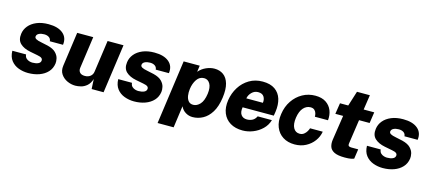

<svg xmlns="http://www.w3.org/2000/svg" viewBox="-60 -1240 4399 1964"><g transform="rotate(15 2139.5 -258.0)"><path d="M230.5 10Q177 10 128.5 -8Q80 -26 49.2 -65.5Q18.5 -105 17 -168.5H162.5Q165 -142 179.8 -128.2Q194.5 -114.5 213 -109.2Q231.5 -104 245.5 -104Q282 -104 305.8 -114.5Q329.5 -125 332.5 -146.5Q335 -164 322.2 -174.5Q309.5 -185 276 -191L196 -206.5Q127 -220 88.8 -256.2Q50.5 -292.5 59.5 -359Q65.5 -406.5 96.8 -444.5Q128 -482.5 181.2 -504.8Q234.5 -527 306.5 -527Q406.5 -527 459.5 -482.8Q512.5 -438.5 502 -361.5H362.5Q360.5 -388 340.2 -401.8Q320 -415.5 289 -415.5Q257.5 -415.5 234.8 -404.8Q212 -394 209 -372.5Q207 -356 224 -345.8Q241 -335.5 281.5 -328L353.5 -312.5Q412.5 -297.5 440 -269Q467.5 -240.5 474.2 -209.5Q481 -178.5 477.5 -156Q470 -102.5 435.8 -65.5Q401.5 -28.5 348.2 -9.2Q295 10 230.5 10Z M730.5 10Q686.5 10 644.5 -9.2Q602.5 -28.5 577.5 -65.5Q552.5 -102.5 560 -156L610.5 -517H780.5L733 -179Q729 -149.5 745.8 -130.5Q762.5 -111.5 799 -111.5Q834.5 -111.5 857.8 -130.2Q881 -149 885 -180L932.5 -517H1101L1028.5 0H902L896.5 -104.5Q880.5 -56 851.8 -31.2Q823 -6.5 790.2 1.8Q757.5 10 730.5 10Z M1352 10Q1298.5 10 1250 -8Q1201.5 -26 1170.8 -65.5Q1140 -105 1138.5 -168.5H1284Q1286.5 -142 1301.2 -128.2Q1316 -114.5 1334.5 -109.2Q1353 -104 1367 -104Q1403.5 -104 1427.2 -114.5Q1451 -125 1454 -146.5Q1456.5 -164 1443.8 -174.5Q1431 -185 1397.5 -191L1317.5 -206.5Q1248.5 -220 1210.2 -256.2Q1172 -292.5 1181 -359Q1187 -406.5 1218.2 -444.5Q1249.5 -482.5 1302.8 -504.8Q1356 -527 1428 -527Q1528 -527 1581 -482.8Q1634 -438.5 1623.5 -361.5H1484Q1482 -388 1461.8 -401.8Q1441.5 -415.5 1410.5 -415.5Q1379 -415.5 1356.2 -404.8Q1333.5 -394 1330.5 -372.5Q1328.5 -356 1345.5 -345.8Q1362.5 -335.5 1403 -328L1475 -312.5Q1534 -297.5 1561.5 -269Q1589 -240.5 1595.8 -209.5Q1602.5 -178.5 1599 -156Q1591.5 -102.5 1557.2 -65.5Q1523 -28.5 1469.8 -9.2Q1416.5 10 1352 10Z M1643.5 161 1738 -517H1908L1899 -450Q1931 -487.5 1975.8 -507.2Q2020.5 -527 2064 -527Q2119 -527 2158.5 -498.5Q2198 -470 2215 -411Q2232 -352 2219.5 -261.5Q2206 -165 2169 -105.2Q2132 -45.5 2080.5 -17.8Q2029 10 1971.5 10Q1932 10 1897.5 -11Q1863 -32 1845.5 -70.5L1813.5 161ZM1946 -113Q1985 -113 2017.8 -148Q2050.5 -183 2061.5 -260.5Q2070.5 -329.5 2048.5 -367.5Q2026.5 -405.5 1986 -405.5Q1937.5 -405.5 1908.8 -363.2Q1880 -321 1872 -260.5Q1867 -223 1872.2 -189.2Q1877.5 -155.5 1895.5 -134.2Q1913.5 -113 1946 -113Z M2501.5 10Q2424 10 2370.2 -22.5Q2316.5 -55 2292.5 -114Q2268.5 -173 2280.5 -252.5Q2292 -328 2331.2 -390.5Q2370.5 -453 2432.5 -490Q2494.5 -527 2574.5 -527Q2655 -527 2704.2 -492.8Q2753.5 -458.5 2771.8 -398.8Q2790 -339 2779 -262L2772 -219.5H2442Q2433 -166.5 2454 -138.5Q2475 -110.5 2515.5 -110.5Q2547 -110.5 2573 -123.8Q2599 -137 2615 -170H2765.5Q2749 -113.5 2707.2 -73.2Q2665.5 -33 2611 -11.5Q2556.5 10 2501.5 10ZM2455 -317.5H2630.5Q2636 -355.5 2618.2 -383Q2600.5 -410.5 2556.5 -410.5Q2517.5 -410.5 2489.2 -382Q2461 -353.5 2455 -317.5Z M3052 10Q2980 10 2928.2 -22.8Q2876.5 -55.5 2852.5 -115.5Q2828.5 -175.5 2841 -256Q2852.5 -336.5 2893.8 -397.5Q2935 -458.5 2996.8 -492.8Q3058.5 -527 3132 -527Q3200.5 -527 3244.2 -498.2Q3288 -469.5 3307 -421.8Q3326 -374 3320 -317.5H3181Q3181.5 -335 3176 -354Q3170.5 -373 3155.8 -386.2Q3141 -399.5 3114.5 -399.5Q3071.5 -399.5 3039.5 -364.2Q3007.5 -329 2996.5 -258Q2986.5 -188 3008.2 -148.5Q3030 -109 3074.5 -109Q3101 -109 3119.5 -123.5Q3138 -138 3149 -157Q3160 -176 3164 -190.5H3298.5Q3289.5 -136 3256 -90.5Q3222.5 -45 3170.2 -17.5Q3118 10 3052 10Z M3583 6.5Q3509 6.5 3471.5 -12.2Q3434 -31 3423.2 -63.8Q3412.5 -96.5 3418.5 -138L3458 -400.5H3375.5L3393.5 -517H3481L3531 -675.5H3667.5L3644 -518H3756L3738.5 -400.5H3626.5L3589.5 -146.5Q3586 -123.5 3595.2 -116.8Q3604.5 -110 3622 -110H3695.5L3680.5 -7.5Q3669.5 -2.5 3647.2 2Q3625 6.5 3583 6.5Z M3986 10Q3932.5 10 3884 -8Q3835.5 -26 3804.8 -65.5Q3774 -105 3772.5 -168.5H3918Q3920.5 -142 3935.2 -128.2Q3950 -114.5 3968.5 -109.2Q3987 -104 4001 -104Q4037.5 -104 4061.2 -114.5Q4085 -125 4088 -146.5Q4090.5 -164 4077.8 -174.5Q4065 -185 4031.5 -191L3951.5 -206.5Q3882.5 -220 3844.2 -256.2Q3806 -292.5 3815 -359Q3821 -406.5 3852.2 -444.5Q3883.5 -482.5 3936.8 -504.8Q3990 -527 4062 -527Q4162 -527 4215 -482.8Q4268 -438.5 4257.5 -361.5H4118Q4116 -388 4095.8 -401.8Q4075.5 -415.5 4044.5 -415.5Q4013 -415.5 3990.2 -404.8Q3967.5 -394 3964.5 -372.5Q3962.5 -356 3979.5 -345.8Q3996.5 -335.5 4037 -328L4109 -312.5Q4168 -297.5 4195.5 -269Q4223 -240.5 4229.8 -209.5Q4236.5 -178.5 4233 -156Q4225.5 -102.5 4191.2 -65.5Q4157 -28.5 4103.8 -9.2Q4050.5 10 3986 10Z"/></g></svg>

Font: Public Sans ExtraBold
Style: Italic
Weight: 800
Italic angle: -8°
Designer: The Public Sans project authors (U.S. Web Design System). Libre Franklin designed by Pablo Impallari and Rodrigo Fuenzal
Version: Version 1.007; ttfautohint (v1.8.1) -l 8 -r 50 -G 200 -x 14 